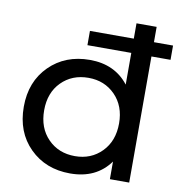

<svg xmlns="http://www.w3.org/2000/svg" viewBox="-83 -819 848 901"><g transform="rotate(10 341.0 -368.0)"><path d="M591 -669H682V-601H591V0H499V-84Q434 6 310 6Q193 6 117.5 -69Q42 -144 42 -265Q42 -385 117.5 -460Q193 -535 310 -535Q429 -535 495 -450V-601H286V-669H495V-742H591ZM318 -78Q395 -78 445.5 -129.5Q496 -181 496 -265Q496 -348 445.5 -399.5Q395 -451 318 -451Q240 -451 189.5 -400Q139 -349 139 -265Q139 -181 189.5 -129.5Q240 -78 318 -78Z"/></g></svg>

Font: false
Style: Regular
Weight: 500
Designer: Julieta Ulanovsky
Foundry: Julieta Ulanovsky
Version: Version 7.222;hotconv 1.0.109;makeotfexe 2.5.65596